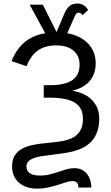

<svg xmlns="http://www.w3.org/2000/svg" viewBox="-20 -885 644 1112"><path d="M460.4 -196.8Q460.4 -261.7 413.6 -290.5Q366.7 -319.3 268.1 -319.3H233.4V-391.6H268.1Q356.4 -391.6 398.7 -420.7Q440.9 -449.7 440.9 -509.8Q440.9 -562 405.5 -592Q370.1 -622.1 304.2 -622.1Q242.7 -622.1 200.7 -593.5Q158.7 -564.9 133.8 -501.5L46.9 -531.2Q73.7 -598.1 120.8 -638.9Q168 -679.7 241.7 -692.4L151.9 -857.9H228L307.6 -699.2L352.1 -804.7Q366.2 -837.4 383.8 -851.1Q401.4 -864.7 427.7 -864.7Q468.3 -864.7 490.2 -827.1L458 -796.9Q449.7 -811.5 436 -811.5Q429.2 -811.5 424.1 -807.9Q418.9 -804.2 412.6 -790L369.6 -692.4Q446.3 -678.7 490.2 -632.6Q534.2 -586.4 534.2 -518.1Q534.2 -456.1 499 -415.5Q463.9 -375 397.5 -359.4Q471.7 -348.1 513.2 -305.4Q554.7 -262.7 554.7 -198.2Q554.7 -153.8 543 -122.1Q531.2 -90.3 511.2 -67.9Q491.2 -45.4 463.1 -31Q435.1 -16.6 401.1 -7.8Q367.2 1 289.1 10.3Q215.3 18.6 188.7 26.4Q162.1 34.2 147.7 46.6Q133.3 59.1 133.3 79.1Q133.3 131.8 213.4 131.8Q241.7 131.8 267.8 125.2Q293.9 118.7 318.1 110.6Q342.3 102.5 365 95.7Q387.7 88.9 409.7 88.9Q455.6 88.9 482.2 120.6Q508.8 152.3 508.8 201.2H434.6Q434.6 163.6 398.4 163.6Q384.3 163.6 363.3 170.4Q342.3 177.2 315.9 185.5Q289.6 193.8 258.8 200.7Q228 207.5 195.3 207.5Q128.9 207.5 89.4 172.4Q49.8 137.2 49.8 77.6Q49.8 35.2 70.3 8.3Q90.8 -18.6 128.9 -33.7Q167 -48.8 245.6 -56.2Q317.4 -63 343.8 -68.4Q370.1 -73.7 391.4 -82.8Q412.6 -91.8 428 -106.9Q443.4 -122.1 451.9 -143.8Q460.4 -165.5 460.4 -196.8Z"/></svg>

Font: Arial
Style: Regular
Weight: 400
Designer: Steve Matteson
Foundry: Ascender Corporation
Version: Version 2.00.3